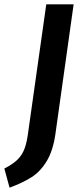

<svg xmlns="http://www.w3.org/2000/svg" viewBox="-72 -711 359 884"><path d="M183 -93Q172 -17 143 31Q114 79 73 105Q32 131 -28 153L-52 65Q-13 45 8.5 24Q30 3 41 -26.5Q52 -56 58 -104L141 -691H267Z"/></svg>

Font: Fira Sans Extra Condensed Medium
Style: Italic
Weight: 500
Width: 3
Italic angle: -8°
Designer: Carrois Corporate & Edenspiekermann AG
Foundry: Carrois Corporate GbR & Edenspiekermann AG
Version: Version 4.203